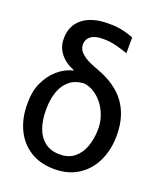

<svg xmlns="http://www.w3.org/2000/svg" viewBox="-141 -845 792 945"><g transform="rotate(20 255.0 -372.5)"><path d="M81.1 -610.4Q80.6 -678.2 129.2 -716.8Q177.7 -755.4 264.6 -754.9Q289.6 -755.4 311 -752.7Q332.5 -750 353 -744.4Q373.5 -738.8 395.5 -730.5V-647.5Q373.5 -655.8 337.2 -665.5Q300.8 -675.3 263.7 -674.8Q222.7 -675.3 200.7 -658.7Q178.7 -642.1 179.7 -613.3Q179.2 -601.6 187 -587.2Q194.8 -572.8 218 -557.1Q241.2 -541.5 286.1 -525.4Q391.6 -487.3 440.2 -419.9Q488.8 -352.5 489.3 -255.9V-246.1Q488.8 -173.8 460.9 -115.7Q433.1 -57.6 381.1 -23.9Q329.1 9.8 256.8 9.8Q181.6 9.8 128.9 -23.9Q76.2 -57.6 49.1 -115.7Q22 -173.8 22.5 -246.1V-255.9Q22 -312 43.2 -358.6Q64.5 -405.3 100.3 -436.8Q136.2 -468.3 179.7 -478.5V-481.4Q133.3 -499.5 106.9 -533Q80.6 -566.4 81.1 -610.4ZM119.1 -255.9V-246.1Q118.7 -197.8 132.8 -157Q147 -116.2 177.7 -91.8Q208.5 -67.4 256.8 -67.4Q303.2 -67.4 333 -91.8Q362.8 -116.2 377.4 -157Q392.1 -197.8 392.6 -246.1V-255.9Q392.1 -294.9 375.2 -333.3Q358.4 -371.6 328.1 -399.9Q297.9 -428.2 256.8 -436.5Q208.5 -436.5 177.7 -411.6Q147 -386.7 132.8 -345.5Q118.7 -304.2 119.1 -255.9Z"/></g></svg>

Font: Inter Display V
Style: Regular
Weight: 400
Designer: Rasmus Andersson
Foundry: rsms
Version: Version 3.015;git-src